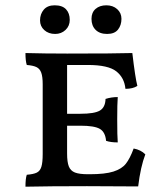

<svg xmlns="http://www.w3.org/2000/svg" viewBox="-20 -702 629 724"><path d="M528 -120Q510 -73 501 1L308 0Q164 0 76 2Q76 -29 81 -43Q106 -45 118.5 -51Q131 -57 136 -73Q141 -89 141 -121V-384Q141 -413 135.5 -428Q130 -443 117.5 -449Q105 -455 81 -457Q76 -472 76 -502Q148 -500 233 -500Q417 -500 479 -502Q490 -408 498 -378Q481 -367 453 -367Q449 -409 418.5 -433Q388 -457 311 -457H233V-273H283Q336 -273 356.5 -285Q377 -297 378 -329Q400 -336 424 -336Q422 -311 422 -252Q422 -188 424 -165Q397 -165 380 -171Q377 -204 356.5 -216Q336 -228 283 -228H233V-123Q233 -91 239.5 -74.5Q246 -58 262.5 -51.5Q279 -45 312 -45H318Q376 -45 407.5 -55Q439 -65 454.5 -84.5Q470 -104 484 -142Q511 -137 528 -120ZM131 -625Q131 -649 145 -665.5Q159 -682 186 -682Q215 -682 229 -667Q243 -652 243 -627Q243 -604 227 -589Q211 -574 188 -574Q163 -574 147 -588.5Q131 -603 131 -625ZM325 -631Q325 -655 340.5 -668.5Q356 -682 381 -682Q406 -682 422 -667.5Q438 -653 438 -631Q438 -607 425 -590.5Q412 -574 384 -574Q356 -574 340.5 -589.5Q325 -605 325 -631Z"/></svg>

Font: Vollkorn SC
Style: Regular
Weight: 400
Designer: Friedrich Althausen
Foundry: Friedrich Althausen
Version: Version 4.015